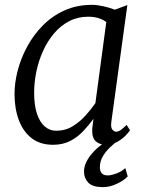

<svg xmlns="http://www.w3.org/2000/svg" viewBox="-20 -588 608 793"><path d="M440 -86Q436.5 -61.5 444 -52.8Q451.5 -44 459 -44Q469 -44 479 -51.2Q489 -58.5 503 -72L517 -50Q513.5 -44 500 -29.5Q486.5 -15 465.2 -2.5Q444 10 418 10Q391 10 375 -5Q359 -20 361 -56L366 -97Q347.5 -72 324.5 -47.2Q301.5 -22.5 270.8 -6.2Q240 10 199 10Q146 10 110.8 -17.2Q75.5 -44.5 57.8 -92Q40 -139.5 40 -200Q40 -246 53.2 -297Q66.5 -348 92.5 -396Q118.5 -444 157 -483Q195.5 -522 246.5 -545Q297.5 -568 360.5 -568Q381 -568 407 -562.2Q433 -556.5 454 -548L506 -567ZM419 -497Q403.5 -508.5 384.5 -513.8Q365.5 -519 344.5 -519Q301.5 -519 266.2 -500.8Q231 -482.5 204 -451Q177 -419.5 158.5 -379Q140 -338.5 130.5 -293.8Q121 -249 121 -205Q121 -153 132.8 -118Q144.5 -83 165 -65.5Q185.5 -48 212 -48Q250.5 -48 281.2 -67.2Q312 -86.5 335.2 -113Q358.5 -139.5 374 -162ZM401.5 185Q360.5 184 343.8 165.5Q327 147 327 120.5Q327 101 336.2 81.8Q345.5 62.5 361.5 44.2Q377.5 26 398.5 10.2Q419.5 -5.5 443 -17.5L464.5 -33.5L474 -13Q453.5 2.5 434.8 20.2Q416 38 404.2 58.5Q392.5 79 392.5 103Q392.5 118.5 400.2 127.5Q408 136.5 425 136.5Q439 136.5 460.8 128.5Q482.5 120.5 497.5 106L507.5 140.5Q492.5 157 462.5 171.2Q432.5 185.5 401.5 185Z"/></svg>

Font: Merriweather 7pt Light
Style: Italic
Weight: 300
Italic angle: -7.8°
Designer: Eben Sorkin
Foundry: Eben Sorkin
Version: Version 2.200;gftools[0.9.31]